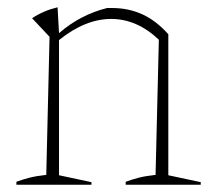

<svg xmlns="http://www.w3.org/2000/svg" viewBox="-20 -507 586 527"><path d="M25 0V-8Q41 -14 60 -19Q79 -24 107 -27L116 -406L68 -457Q100 -478 138 -487L142 -416Q172 -442 205 -459Q238 -476 274 -485H288Q332 -485 370 -468Q408 -451 442 -413V-26L531 -7V0H325V-8Q341 -14 360 -19Q379 -24 407 -27L416 -398Q356 -455 285 -455Q214 -455 142 -397V-26L231 -7V0Z"/></svg>

Font: Piazzolla Thin
Style: Regular
Weight: 100
Designer: Juan Pablo del Peral
Foundry: Huerta Tipografica
Version: Version 1.330